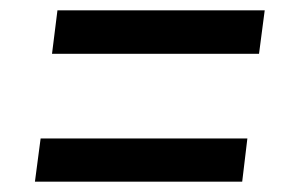

<svg xmlns="http://www.w3.org/2000/svg" viewBox="-20 -515 560 371"><path d="M80.5 -411 91 -495H491.5L480.5 -411ZM47.5 -164 58.5 -247.5H458L448 -164Z"/></svg>

Font: Koeln Type Sans
Style: Italic
Weight: 400
Italic angle: -7.5°
Designer: Eben Sorkin
Foundry: Eben Sorkin
Version: Version 2.001